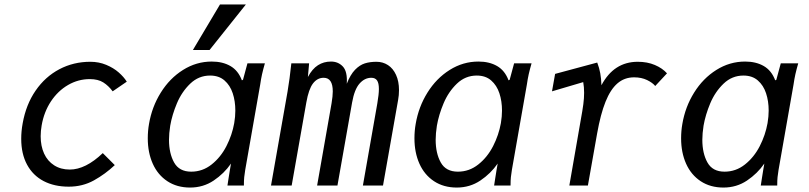

<svg xmlns="http://www.w3.org/2000/svg" viewBox="-20 -835 3640 864"><path d="M75.5 -210.5Q75.5 -244.5 82 -280Q97 -364.5 140.2 -427.2Q183.5 -490 247.2 -523.5Q311 -557 386.5 -557Q425 -557 458 -543.2Q491 -529.5 514.2 -509Q537.5 -488.5 550.5 -467.5L487 -424Q468.5 -449 445 -464Q421.5 -479 384 -479Q332 -479 286.2 -452.5Q240.5 -426 209.2 -378.8Q178 -331.5 167.5 -271Q163 -245.5 163 -222Q163 -177.5 178.5 -143.8Q194 -110 223.8 -91Q253.5 -72 294 -72Q365 -72 442.5 -146L496.5 -92Q453.5 -51.5 402.5 -23.2Q351.5 5 289.5 5Q224.5 5 176.2 -20.2Q128 -45.5 101.8 -94Q75.5 -142.5 75.5 -210.5Z M645 -212.5Q645 -246 650.5 -277Q663.5 -354 703.5 -418.2Q743.5 -482.5 803.5 -520.2Q863.5 -558 933 -558Q982 -558 1017 -537.8Q1052 -517.5 1068.5 -473.5L1073.5 -476L1093.5 -550H1172Q1164 -522 1159.2 -500.8Q1154.5 -479.5 1151 -455L1083.5 -70.5Q1080.5 -52 1079 -38Q1077.5 -24 1077.5 0H1003.5Q1005.5 -14.5 1008.5 -32.5Q1011.5 -50.5 1014.5 -70L1019.5 -99Q988.5 -54 941.5 -22.5Q894.5 9 835.5 9Q776.5 9 733.2 -19.5Q690 -48 667.5 -98.2Q645 -148.5 645 -212.5ZM1034 -281Q1039 -311 1039 -337Q1039 -380 1027.2 -415.5Q1015.5 -451 990.2 -473Q965 -495 925.5 -495Q874 -495 836 -458.5Q798 -422 776.2 -370.2Q754.5 -318.5 746 -269.5Q740.5 -234.5 740.5 -206Q740.5 -145 763.5 -103.8Q786.5 -62.5 840.5 -62.5Q891.5 -62.5 932.2 -94.8Q973 -127 998.8 -177.2Q1024.5 -227.5 1034 -281ZM848 -610 970 -815H1086.5L923 -610Z M1291 -550H1371L1365.5 -488.5Q1385 -525 1410.8 -541.5Q1436.5 -558 1469.5 -558Q1502 -558 1523 -535.5Q1544 -513 1540.5 -458Q1556.5 -499 1577.5 -520.8Q1598.5 -542.5 1621.8 -549.8Q1645 -557 1674 -557Q1703 -557 1726 -542Q1749 -527 1762.2 -498Q1775.5 -469 1775.5 -429.5Q1775.5 -406.5 1771.5 -385L1703.5 0H1613L1678 -370Q1685 -411 1685 -434.5Q1685 -461 1676.8 -473Q1668.5 -485 1651 -485Q1621 -485 1598 -459Q1575 -433 1564.5 -374L1498.5 0H1407L1472 -370Q1477.5 -403 1477.5 -423.5Q1477.5 -485 1436.5 -485Q1408 -485 1388.5 -459.5Q1369 -434 1358.5 -374L1292.5 0H1199.5L1274 -423Q1283.5 -478.5 1291 -550Z M1845 -212.5Q1845 -246 1850.5 -277Q1863.5 -354 1903.5 -418.2Q1943.5 -482.5 2003.5 -520.2Q2063.5 -558 2133 -558Q2182 -558 2217 -537.8Q2252 -517.5 2268.5 -473.5L2273.5 -476L2293.5 -550H2372Q2364 -522 2359.2 -500.8Q2354.5 -479.5 2351 -455L2283.5 -70.5Q2280.5 -52 2279 -38Q2277.5 -24 2277.5 0H2203.5Q2205.5 -14.5 2208.5 -32.5Q2211.5 -50.5 2214.5 -70L2219.5 -99Q2188.5 -54 2141.5 -22.5Q2094.5 9 2035.5 9Q1976.5 9 1933.2 -19.5Q1890 -48 1867.5 -98.2Q1845 -148.5 1845 -212.5ZM2234 -281Q2239 -311 2239 -337Q2239 -380 2227.2 -415.5Q2215.5 -451 2190.2 -473Q2165 -495 2125.5 -495Q2074 -495 2036 -458.5Q1998 -422 1976.2 -370.2Q1954.5 -318.5 1946 -269.5Q1940.5 -234.5 1940.5 -206Q1940.5 -145 1963.5 -103.8Q1986.5 -62.5 2040.5 -62.5Q2091.5 -62.5 2132.2 -94.8Q2173 -127 2198.8 -177.2Q2224.5 -227.5 2234 -281Z M2593 -293Q2601.5 -339.5 2605 -366.2Q2608.5 -393 2608.5 -417.5Q2608.5 -443.5 2604.5 -465.5L2464 -424L2478 -502.5L2667.5 -553.5Q2677 -529 2681.2 -505.2Q2685.5 -481.5 2686.5 -451.5Q2742.5 -557 2850 -557Q2893 -557 2927 -542.5Q2961 -528 2981.5 -505L2928.5 -448Q2917 -462.5 2891.8 -474.8Q2866.5 -487 2833.5 -487Q2790 -487 2758.5 -459.8Q2727 -432.5 2704.8 -377Q2682.5 -321.5 2667 -234L2625.5 0H2542Z M3045 -212.5Q3045 -246 3050.5 -277Q3063.5 -354 3103.5 -418.2Q3143.5 -482.5 3203.5 -520.2Q3263.5 -558 3333 -558Q3382 -558 3417 -537.8Q3452 -517.5 3468.5 -473.5L3473.5 -476L3493.5 -550H3572Q3564 -522 3559.2 -500.8Q3554.5 -479.5 3551 -455L3483.5 -70.5Q3480.5 -52 3479 -38Q3477.5 -24 3477.5 0H3403.5Q3405.5 -14.5 3408.5 -32.5Q3411.5 -50.5 3414.5 -70L3419.5 -99Q3388.5 -54 3341.5 -22.5Q3294.5 9 3235.5 9Q3176.5 9 3133.2 -19.5Q3090 -48 3067.5 -98.2Q3045 -148.5 3045 -212.5ZM3434 -281Q3439 -311 3439 -337Q3439 -380 3427.2 -415.5Q3415.5 -451 3390.2 -473Q3365 -495 3325.5 -495Q3274 -495 3236 -458.5Q3198 -422 3176.2 -370.2Q3154.5 -318.5 3146 -269.5Q3140.5 -234.5 3140.5 -206Q3140.5 -145 3163.5 -103.8Q3186.5 -62.5 3240.5 -62.5Q3291.5 -62.5 3332.2 -94.8Q3373 -127 3398.8 -177.2Q3424.5 -227.5 3434 -281Z"/></svg>

Font: JuliaMono
Style: Italic
Weight: 400
Italic angle: -9°
Monospace: yes
Designer: cormullion
Foundry: corm
Version: Version 0.057; ttfautohint (v1.8.4)